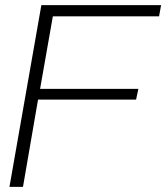

<svg xmlns="http://www.w3.org/2000/svg" viewBox="-20 -732 651 752"><path d="M70 0H17L142 -712H611L603 -668H187L137 -384H522L513 -342H129Z"/></svg>

Font: Creato Display Light
Style: Italic
Weight: 300
Italic angle: -10°
Version: Version 1.000